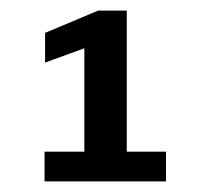

<svg xmlns="http://www.w3.org/2000/svg" viewBox="-20 -710 381 362"><path d="M64 -424H139V-619L65 -592V-648L165 -690H219V-424H293V-368H64Z"/></svg>

Font: Mozilla Headline BETA
Style: Regular
Weight: 400
Designer: Studio DRAMA
Foundry: Studio DRAMA
Version: Version 0.100